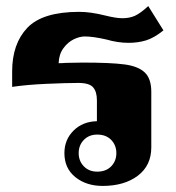

<svg xmlns="http://www.w3.org/2000/svg" viewBox="-20 -602 580 632"><path d="M192 -98Q192 -142 222 -172Q252 -202 299 -203V-272Q299 -300 286.5 -314.5Q274 -329 238 -329Q198 -329 132 -326Q66 -323 20 -316V-367Q20 -458 70 -510.5Q120 -563 241 -563Q278 -563 326 -551Q362 -542 383 -542Q406 -542 424 -550Q442 -558 468 -582L518 -502Q487 -477 460.5 -469Q434 -461 403 -461Q368 -461 330 -472Q286 -482 259 -482Q242 -482 222.5 -472.5Q203 -463 188.5 -443Q174 -423 173 -394Q186 -394 196 -395L252 -396Q344 -396 389.5 -390Q435 -384 456.5 -363.5Q478 -343 478 -300V-117Q478 -57 433.5 -23.5Q389 10 318 10Q264 10 228 -19Q192 -48 192 -98ZM363 -98Q363 -124 346 -141.5Q329 -159 300 -159Q273 -159 256 -141.5Q239 -124 239 -98Q239 -72 256 -54.5Q273 -37 300 -37Q329 -37 346 -54.5Q363 -72 363 -98Z"/></svg>

Font: Taviraj Bold
Style: Regular
Weight: 700
Designer: Katatrad Team
Foundry: CadsonDemak
Version: Version 1.030